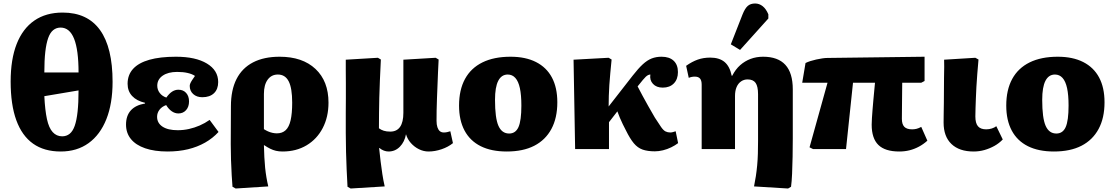

<svg xmlns="http://www.w3.org/2000/svg" viewBox="-20 -854 6379 1100"><path d="M328 14Q233 14 169.5 -31Q106 -76 73.5 -165Q41 -254 41 -387Q41 -514 75.5 -602Q110 -690 176.5 -736Q243 -782 339 -782Q481 -782 553 -682Q625 -582 625 -385Q625 -261 589.5 -171.5Q554 -82 487.5 -34Q421 14 328 14ZM336 -73Q361 -73 379 -87.5Q397 -102 408 -133Q419 -164 424.5 -214.5Q430 -265 430 -336L234 -303Q238 -222 249 -171.5Q260 -121 282 -97Q304 -73 336 -73ZM234 -439H430Q430 -568 404.5 -632Q379 -696 327 -696Q303 -696 285 -681.5Q267 -667 256 -636Q245 -605 239.5 -556.5Q234 -508 234 -439Z M940 14Q865 14 811.5 -4.5Q758 -23 730 -57.5Q702 -92 702 -140Q702 -191 729.5 -221.5Q757 -252 811 -261V-265Q763 -276 737 -304Q711 -332 711 -374Q711 -425 742.5 -459.5Q774 -494 835.5 -511.5Q897 -529 988 -529Q1101 -529 1165.5 -490Q1230 -451 1230 -384Q1230 -343 1206 -320Q1182 -297 1139 -297Q1107 -297 1087 -315Q1067 -333 1067 -362Q1067 -368 1070 -375.5Q1073 -383 1080 -394Q1087 -405 1097 -419Q1081 -430 1055 -436Q1029 -442 995 -442Q943 -442 912 -420.5Q881 -399 881 -363Q881 -340 895 -321.5Q909 -303 933 -295Q949 -318 966 -329Q983 -340 1002 -340Q1030 -340 1046.5 -321.5Q1063 -303 1063 -273Q1063 -242 1046 -223Q1029 -204 1002 -204Q982 -204 964 -216.5Q946 -229 932 -252Q907 -243 893.5 -225Q880 -207 880 -185Q880 -149 911 -128.5Q942 -108 998 -108Q1031 -108 1062.5 -115Q1094 -122 1124 -135Q1154 -148 1181 -167L1232 -98Q1199 -62 1155 -37Q1111 -12 1057.5 1Q1004 14 940 14Z M1330 226 1312 216Q1310 192 1307.5 151Q1305 110 1303.5 62.5Q1302 15 1302 -28L1303 -245Q1303 -338 1335 -401Q1367 -464 1429.5 -496.5Q1492 -529 1582 -529Q1713 -529 1787.5 -459Q1862 -389 1862 -266Q1862 -184 1829 -120.5Q1796 -57 1736.5 -21.5Q1677 14 1599 14Q1578 14 1561 10Q1544 6 1528 -2Q1512 -10 1494 -22H1492Q1493 15 1494.5 46.5Q1496 78 1499 107Q1502 136 1506.5 162.5Q1511 189 1517 214ZM1566 -90Q1597 -90 1616.5 -108Q1636 -126 1645 -165Q1654 -204 1654 -266Q1654 -349 1634 -388Q1614 -427 1572 -427Q1535 -427 1513.5 -397.5Q1492 -368 1492 -316V-114Q1503 -107 1515 -101.5Q1527 -96 1540.5 -93Q1554 -90 1566 -90Z M1989 226 1971 216Q1968 167 1966 117.5Q1964 68 1962.5 16Q1961 -36 1961 -92Q1961 -109 1961 -139Q1961 -169 1961 -208Q1961 -247 1961.5 -290.5Q1962 -334 1961.5 -376Q1961 -418 1961 -453.5Q1961 -489 1961 -512L2145 -523L2162 -513Q2159 -448 2156.5 -394Q2154 -340 2153 -294Q2152 -248 2151.5 -205.5Q2151 -163 2151 -119Q2163 -110 2178.5 -105Q2194 -100 2216 -100Q2253 -100 2272 -127Q2291 -154 2291 -208Q2291 -217 2291 -236.5Q2291 -256 2291 -282Q2291 -308 2291 -338.5Q2291 -369 2291 -400Q2291 -431 2291 -460Q2291 -489 2291 -512L2476 -523L2493 -513Q2491 -478 2489.5 -441Q2488 -404 2486.5 -365.5Q2485 -327 2483.5 -290Q2482 -253 2481.5 -220.5Q2481 -188 2481 -162Q2481 -140 2486 -125Q2491 -110 2500 -102.5Q2509 -95 2523 -95Q2533 -95 2541.5 -97Q2550 -99 2560 -102L2575 -34Q2548 -12 2510 1Q2472 14 2435 14Q2407 14 2380.5 1Q2354 -12 2334 -34.5Q2314 -57 2306 -85Q2298 -41 2271 -13.5Q2244 14 2206 14Q2193 14 2179.5 9Q2166 4 2154 -6H2152Q2156 33 2160.5 70Q2165 107 2170.5 143Q2176 179 2184 214Z M2883 14Q2795 14 2734 -16.5Q2673 -47 2641.5 -106Q2610 -165 2610 -249Q2610 -339 2644 -401.5Q2678 -464 2744 -496.5Q2810 -529 2905 -529Q2991 -529 3051 -498.5Q3111 -468 3142 -410Q3173 -352 3173 -268Q3173 -178 3139 -115Q3105 -52 3041 -19Q2977 14 2883 14ZM2897 -89Q2934 -89 2950.5 -126Q2967 -163 2967 -249Q2967 -310 2958.5 -349Q2950 -388 2932.5 -407.5Q2915 -427 2889 -427Q2853 -427 2834.5 -391Q2816 -355 2816 -282Q2816 -178 2835.5 -133.5Q2855 -89 2897 -89Z M3732 13Q3690 13 3661.5 3Q3633 -7 3611 -33.5Q3589 -60 3566 -107Q3557 -124 3548 -142.5Q3539 -161 3531 -180Q3523 -199 3517 -216L3469 -154V0H3275L3266 -512L3467 -523L3484 -513Q3480 -471 3476.5 -435Q3473 -399 3471 -367Q3469 -335 3468 -305Q3467 -275 3467 -244L3605 -421Q3637 -462 3662.5 -485.5Q3688 -509 3713.5 -519Q3739 -529 3770 -529Q3815 -529 3839.5 -506Q3864 -483 3864 -441Q3864 -400 3840.5 -376Q3817 -352 3777 -352Q3741 -352 3721 -373.5Q3701 -395 3706 -427Q3700 -427 3693.5 -424Q3687 -421 3679.5 -414Q3672 -407 3663 -396L3633 -359Q3647 -333 3661.5 -305Q3676 -277 3693.5 -247Q3711 -217 3732 -180Q3755 -144 3768 -125.5Q3781 -107 3793 -101Q3805 -95 3820 -95Q3828 -95 3834.5 -97Q3841 -99 3851 -102L3865 -34Q3848 -21 3825.5 -10Q3803 1 3778.5 7Q3754 13 3732 13Z M4495 226 4300 214Q4306 185 4310.5 155Q4315 125 4318 93Q4321 61 4322 26Q4323 -9 4323 -46V-314Q4323 -359 4309 -379Q4295 -399 4263 -399Q4242 -399 4225.5 -387.5Q4209 -376 4200 -355Q4191 -334 4191 -304V0H4000V-369Q4000 -393 3990.5 -404Q3981 -415 3961 -415Q3942 -415 3926 -408L3911 -477Q3945 -501 3977.5 -512.5Q4010 -524 4049 -524Q4101 -524 4131 -499Q4161 -474 4172 -420H4175Q4194 -457 4220.5 -480.5Q4247 -504 4280 -516.5Q4313 -529 4352 -529Q4437 -529 4479.5 -482.5Q4522 -436 4522 -342V-62Q4522 -10 4521 43.5Q4520 97 4518 142Q4516 187 4512 216ZM4220 -568 4167 -600 4234 -771Q4248 -806 4264 -820Q4280 -834 4306 -834Q4330 -834 4349.5 -818.5Q4369 -803 4382 -772V-748Z M5132 14Q5051 14 5012.5 -23.5Q4974 -61 4974 -140Q4974 -156 4975.5 -178Q4977 -200 4979 -226Q4981 -252 4983.5 -279Q4986 -306 4988.5 -332.5Q4991 -359 4993 -380H4867L4827 0H4638L4618 -10L4721 -380H4576L4595 -493Q4607 -499 4622.5 -504Q4638 -509 4656 -513Q4674 -517 4691 -519.5Q4708 -522 4720 -522L5277 -529V-390L5258 -380H5149Q5149 -357 5148.5 -333Q5148 -309 5148 -283.5Q5148 -258 5147.5 -231Q5147 -204 5147 -173Q5147 -142 5161 -127.5Q5175 -113 5206 -113Q5219 -113 5231 -116Q5243 -119 5258 -127L5293 -48Q5271 -28 5245 -14Q5219 0 5191 7Q5163 14 5132 14Z M5558 14Q5476 14 5431 -29Q5386 -72 5386 -152Q5386 -170 5386.5 -199Q5387 -228 5387.5 -264Q5388 -300 5388 -337.5Q5388 -375 5388.5 -409.5Q5389 -444 5389.5 -471Q5390 -498 5389 -512L5568 -523L5586 -513Q5582 -469 5579 -430Q5576 -391 5574 -356.5Q5572 -322 5571 -291.5Q5570 -261 5569 -235Q5568 -209 5568 -187Q5568 -148 5583 -130.5Q5598 -113 5630 -113Q5647 -113 5662.5 -118Q5678 -123 5688 -131L5725 -55Q5704 -33 5677 -18Q5650 -3 5620 5.5Q5590 14 5558 14Z M6018 14Q5930 14 5869 -16.5Q5808 -47 5776.5 -106Q5745 -165 5745 -249Q5745 -339 5779 -401.5Q5813 -464 5879 -496.5Q5945 -529 6040 -529Q6126 -529 6186 -498.5Q6246 -468 6277 -410Q6308 -352 6308 -268Q6308 -178 6274 -115Q6240 -52 6176 -19Q6112 14 6018 14ZM6032 -89Q6069 -89 6085.5 -126Q6102 -163 6102 -249Q6102 -310 6093.5 -349Q6085 -388 6067.5 -407.5Q6050 -427 6024 -427Q5988 -427 5969.5 -391Q5951 -355 5951 -282Q5951 -178 5970.5 -133.5Q5990 -89 6032 -89Z"/></svg>

Font: Literata ExtraBold
Style: Regular
Weight: 800
Designer: Latin by Veronika Burian and Jose Scaglione. Greek by Irene Vlachou. Cyrillic by Vera Evstafieva.
Foundry: TypeTogether
Version: Version 3.103;gftools[0.9.29]